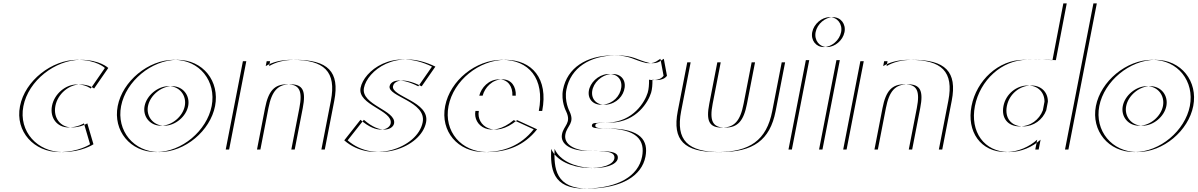

<svg xmlns="http://www.w3.org/2000/svg" viewBox="-20 -880 7048 1130"><path d="M530 -31C530 -31 463.1 15 349.1 15C201.1 15 88.4 -105 117.6 -255C146.9 -406 305.6 -528 454.6 -528C568.6 -528 617.3 -480 617.3 -480L533.8 -359C533.8 -359 505.4 -383 452.4 -383C385.4 -383 319.6 -327 306 -257C292.2 -186 336.3 -130 403.3 -130C456.3 -130 493.9 -154 493.9 -154ZM510 -31 473.9 -154C473.9 -154 436.3 -130 383.3 -130C316.3 -130 272.2 -186 286 -257C299.6 -327 365.4 -383 432.4 -383C485.4 -383 513.8 -359 513.8 -359L597.3 -480C597.3 -480 548.6 -528 434.6 -528C285.6 -528 126.9 -406 97.6 -255C68.4 -105 181.1 15 329.1 15C443.1 15 510 -31 510 -31Z M851 -256C863 -317.8 927.9 -372.9 992.5 -372.9C1057.1 -372.9 1099.5 -317.8 1087.5 -256C1075.5 -194.3 1011.8 -140.1 947.2 -140.1C882.6 -140.1 839 -194.3 851 -256ZM692.8 -256C720.9 -401 871.6 -528 1023.6 -528C1175.6 -528 1273.9 -401 1245.8 -256C1217.6 -111 1070.1 15 918.1 15C766.1 15 664.6 -111 692.8 -256ZM831 -256C819 -194.3 862.6 -140.1 927.2 -140.1C991.8 -140.1 1055.5 -194.3 1067.5 -256C1079.5 -317.8 1037.1 -372.9 972.5 -372.9C907.9 -372.9 843 -317.8 831 -256ZM672.8 -256C644.6 -111 746.1 15 898.1 15C1050.1 15 1197.6 -111 1225.8 -256C1253.9 -401 1155.6 -528 1003.6 -528C851.6 -528 700.9 -401 672.8 -256Z M1512.5 0H1328.5L1429.6 -520H1569.6L1563.9 -491C1602.4 -514 1652.1 -528 1717.1 -528C1909.1 -528 1980.7 -459 1947.3 -287L1891.5 0H1714.5L1761.9 -244C1781.6 -345 1763.1 -384 1689.1 -384C1615.1 -384 1579.6 -345 1559.9 -244ZM1492.5 0 1539.9 -244C1559.6 -345 1595.1 -384 1669.1 -384C1743.1 -384 1761.6 -345 1741.9 -244L1694.5 0H1871.5L1927.3 -287C1960.7 -459 1889.1 -528 1697.1 -528C1632.1 -528 1582.4 -514 1543.9 -491L1549.6 -520H1409.6L1308.5 0Z M2121.5 -175C2223.5 -85 2292.6 -119 2299.2 -153C2314.4 -231 2102.3 -261.4 2122.1 -363C2140.9 -460 2309.5 -602 2542.4 -488L2461.8 -372C2337.9 -434 2297.7 -397 2293 -373C2280.9 -311 2511.5 -283 2487.6 -160C2458.2 -9 2185.6 87 2026 -54ZM2101.5 -175 2006 -54C2165.6 87 2438.2 -9 2467.6 -160C2491.5 -283 2260.9 -311 2273 -373C2277.7 -397 2317.9 -434 2441.8 -372L2522.4 -488C2289.5 -602 2120.9 -460 2102.1 -363C2082.3 -261.4 2294.4 -231 2279.2 -153C2272.6 -119 2203.5 -85 2101.5 -175Z M2820.6 -317C2832.8 -364 2876.3 -413 2937.3 -413C2989.3 -413 3018.1 -371 3015.6 -317ZM3023.6 -173 3141.1 -119C3064.3 -22 2963.1 15 2849.1 15C2694.1 15 2590.8 -107 2619.8 -256C2648.9 -406 2799.6 -528 2954.6 -528C3110.6 -528 3208.3 -418 3171.1 -227H2798.1C2781.4 -141 2888.7 -60 3023.6 -173ZM2800.6 -317H2995.6C2998.1 -371 2969.3 -413 2917.3 -413C2856.3 -413 2812.8 -364 2800.6 -317ZM3003.6 -173C2868.7 -60 2761.4 -141 2778.1 -227H3151.1C3188.3 -418 3090.6 -528 2934.6 -528C2779.6 -528 2628.9 -406 2599.8 -256C2570.8 -107 2674.1 15 2829.1 15C2943.1 15 3044.3 -22 3121.1 -119Z M3307.5 -90C3317.6 -142.2 3365.1 -155 3331.7 -225C3331.7 -225 3300.2 -284 3313.6 -353C3338.5 -481 3451.4 -552.6 3603.7 -554C3711.9 -555 3725.4 -527 3803.9 -509C3854.7 -503.5 3864.9 -522.3 3886.8 -534L3905.4 -434C3879.4 -398 3819.9 -411 3819.9 -411C3820.4 -383 3818.3 -354.9 3811.9 -334C3795.6 -281 3727.9 -164 3577.7 -158C3494.5 -157 3486.7 -158 3483.6 -142C3480.5 -126 3509.1 -124 3558.1 -124C3754.1 -124 3796.9 -51 3778.8 42C3756.9 155 3639.9 227 3446.3 230C3245.7 233 3240.2 107 3243.8 -4C3307.6 141 3607.3 132 3616.1 51C3620.6 9.6 3560.4 8 3455.4 8C3365.4 8 3295.6 -29 3307.5 -90ZM3465.2 -343C3471.6 -393 3520 -438.4 3572.8 -444C3629 -450 3662.9 -415 3656.4 -365C3650 -315 3608.3 -270 3548.8 -264C3496 -258.7 3458.8 -293 3465.2 -343ZM3287.5 -90C3275.6 -29 3345.4 8 3435.4 8C3540.4 8 3600.6 9.6 3596.1 51C3587.3 132 3287.6 141 3223.8 -4C3220.2 107 3225.7 233 3426.3 230C3619.9 227 3736.9 155 3758.8 42C3776.9 -51 3734.1 -124 3538.1 -124C3489.1 -124 3460.5 -126 3463.6 -142C3466.7 -158 3474.5 -157 3557.7 -158C3707.9 -164 3775.6 -281 3791.9 -334C3798.3 -354.9 3800.4 -383 3799.9 -411C3799.9 -411 3859.4 -398 3885.4 -434L3866.8 -534C3844.9 -522.3 3834.7 -503.5 3783.9 -509C3705.4 -527 3691.9 -555 3583.7 -554C3431.4 -552.6 3318.5 -481 3293.6 -353C3280.2 -284 3311.7 -225 3311.7 -225C3345.1 -155 3297.6 -142.2 3287.5 -90ZM3445.2 -343C3438.8 -293 3476 -258.7 3528.8 -264C3588.3 -270 3630 -315 3636.4 -365C3642.9 -415 3609 -450 3552.8 -444C3500 -438.4 3451.6 -393 3445.2 -343Z M4221.7 -513 4174.3 -269C4154.7 -168 4174.1 -129 4248.1 -129C4322.1 -129 4356.7 -168 4376.3 -269L4423.7 -513H4600.7L4544.9 -226C4511.5 -54 4412.1 15 4220.1 15C4028.1 15 3955.5 -54 3988.9 -226L4044.7 -513ZM4201.7 -513H4024.7L3968.9 -226C3935.5 -54 4008.1 15 4200.1 15C4392.1 15 4491.5 -54 4524.9 -226L4580.7 -513H4403.7L4356.3 -269C4336.7 -168 4302.1 -129 4228.1 -129C4154.1 -129 4134.7 -168 4154.3 -269Z M4780.3 -691C4789.6 -739 4836.4 -779 4882.4 -779C4928.4 -779 4959.6 -739 4950.3 -691C4941 -643 4894.2 -603 4848.2 -603C4802.2 -603 4771 -643 4780.3 -691ZM4640.5 0 4742.7 -526H4922.7L4820.5 0ZM4760.3 -691C4751 -643 4782.2 -603 4828.2 -603C4874.2 -603 4921 -643 4930.3 -691C4939.6 -739 4908.4 -779 4862.4 -779C4816.4 -779 4769.6 -739 4760.3 -691ZM4620.5 0H4800.5L4902.7 -526H4722.7Z M5146.5 0H4962.5L5063.6 -520H5203.6L5197.9 -491C5236.4 -514 5286.1 -528 5351.1 -528C5543.1 -528 5614.7 -459 5581.3 -287L5525.5 0H5348.5L5395.9 -244C5415.6 -345 5397.1 -384 5323.1 -384C5249.1 -384 5213.6 -345 5193.9 -244ZM5126.5 0 5173.9 -244C5193.6 -345 5229.1 -384 5303.1 -384C5377.1 -384 5395.6 -345 5375.9 -244L5328.5 0H5505.5L5561.3 -287C5594.7 -459 5523.1 -528 5331.1 -528C5266.1 -528 5216.4 -514 5177.9 -491L5183.6 -520H5043.6L4942.5 0Z M5905.8 -256C5919.6 -327 5982.3 -377 6049.3 -377C6107 -377 6147.4 -338.7 6147.3 -281.6L6137.6 -230.9C6116.2 -174.3 6062.9 -136 6002.4 -136C5930.4 -136 5892.2 -186 5905.8 -256ZM6268 0H6093L6104.3 -58C6058.1 -16 5990.1 15 5920.1 15C5770.1 15 5688.6 -106 5717.8 -256C5746.9 -406 5875.6 -528 6025.6 -528C6055.8 -528 6126.1 -530.5 6194.2 -526L6258.2 -860H6435.2ZM5885.8 -256C5872.2 -186 5910.4 -136 5982.4 -136C6042.9 -136 6096.2 -174.3 6117.6 -230.9L6127.3 -281.6C6127.4 -338.7 6087 -377 6029.3 -377C5962.3 -377 5899.6 -327 5885.8 -256ZM6248 0 6415.2 -860H6238.2L6174.2 -526C6106.1 -530.5 6035.8 -528 6005.6 -528C5855.6 -528 5726.9 -406 5697.8 -256C5668.6 -106 5750.1 15 5900.1 15C5970.1 15 6038.1 -16 6084.3 -58L6073 0Z M6608 -256C6620 -317.8 6684.9 -372.9 6749.5 -372.9C6814.1 -372.9 6856.5 -317.8 6844.5 -256C6832.5 -194.3 6768.8 -140.1 6704.2 -140.1C6639.6 -140.1 6596 -194.3 6608 -256ZM6449.8 -256C6477.9 -401 6628.6 -528 6780.6 -528C6932.6 -528 7030.9 -401 7002.8 -256C6974.6 -111 6827.1 15 6675.1 15C6523.1 15 6421.6 -111 6449.8 -256ZM6588 -256C6576 -194.3 6619.6 -140.1 6684.2 -140.1C6748.8 -140.1 6812.5 -194.3 6824.5 -256C6836.5 -317.8 6794.1 -372.9 6729.5 -372.9C6664.9 -372.9 6600 -317.8 6588 -256ZM6429.8 -256C6401.6 -111 6503.1 15 6655.1 15C6807.1 15 6954.6 -111 6982.8 -256C7010.9 -401 6912.6 -528 6760.6 -528C6608.6 -528 6457.9 -401 6429.8 -256Z"/></svg>

Font: Hussar Plate
Style: Obl
Weight: 700
Foundry: Cannot Into Space Fonts
Version: Version 0.798247